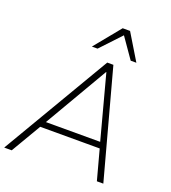

<svg xmlns="http://www.w3.org/2000/svg" viewBox="-167 -1055 1047 1176"><g transform="rotate(20 356.5 -467.5)"><path d="M-3 0 412 -705H452L643 0H601L546 -204L570 -195H134L166 -204L46 0ZM425 -648 180 -228 157 -234H559L539 -228L427 -648ZM290 -765 429 -935H477L580 -765H543L451 -897L327 -765Z"/></g></svg>

Font: Nunito Sans 12pt ExtraLight
Style: Italic
Weight: 200
Italic angle: -9°
Designer: Vernon Adams
Foundry: Vernon Adams
Version: Version 3.101;gftools[0.9.27]